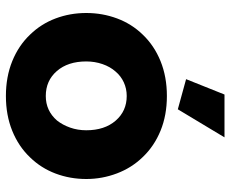

<svg xmlns="http://www.w3.org/2000/svg" viewBox="-85 -685 780 650"><g transform="rotate(90 305.0 -360.0)"><path d="M300 -730 248 -600 350 -572 445 -730ZM513 -72Q549 -109 567.5 -158Q586 -207 586 -262Q586 -316 567 -366Q548 -416 512 -453Q475 -492 422.5 -513.5Q370 -535 305 -535Q240 -535 187 -513.5Q134 -492 97 -453Q61 -416 42.5 -366.5Q24 -317 24 -262Q24 -207 42.5 -158Q61 -109 97 -72Q134 -33 187 -11.5Q240 10 305 10Q370 10 423 -11.5Q476 -33 513 -72ZM222 -361Q237 -379 258.5 -389Q280 -399 305 -399Q356 -399 388.5 -361.5Q421 -324 421 -262Q421 -233 412 -207.5Q403 -182 388 -163Q355 -125 305 -125Q253 -125 220.5 -162.5Q188 -200 188 -262Q188 -291 197 -317Q206 -343 222 -361Z"/></g></svg>

Font: RT Raleway ExtraBold
Style: Regular
Weight: 400
Designer: Matt McInerney, Pablo Impallari, Rodrigo Fuenzalida — Edited by Milan Moffatt in April 2016
Foundry: Matt McInerney, Pablo Impallari, Rodrigo Fuenzalida — Edited by Milan Moffatt in April 2016
Version: Version 3.001